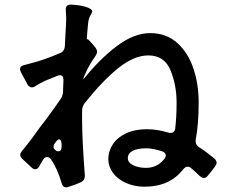

<svg xmlns="http://www.w3.org/2000/svg" viewBox="-20 -797 1040 835"><path d="M831 -182Q831 -168 844 -158Q873 -140 912 -108Q922 -98 922 -90Q922 -83 916 -74Q900 -52 883 -32Q876 -23 866 -23Q859 -23 849 -31Q831 -49 811 -66Q804 -72 796 -72Q786 -72 777 -61Q718 15 609 15Q564 15 527.5 -1.5Q491 -18 471 -45.5Q451 -73 451 -105Q451 -140 471 -170Q491 -200 529 -217.5Q567 -235 618 -235Q665 -235 713 -220Q716 -219 722 -219Q739 -219 742 -238Q748 -288 748 -351Q748 -427 721.5 -491.5Q695 -556 625 -556Q563 -556 494 -500.5Q425 -445 348 -348Q339 -336 337 -319V-275Q337 -192 349 -34Q350 -14 333 -5Q312 5 277 16Q271 18 268 18Q253 18 248 -1Q229 -65 202 -104Q195 -114 185 -114Q174 -114 167 -102L151 -74Q144 -61 133 -61Q125 -61 118 -68Q118 -68 76 -107Q68 -115 68 -124Q68 -131 76 -141Q95 -163 124 -202Q148 -237 178 -275Q220 -331 244 -367Q252 -378 254 -396Q256 -434 256 -450Q256 -470 240 -470Q235 -470 229 -467L177 -446Q150 -433 133 -422Q127 -417 118 -417Q108 -417 100 -429L71 -483Q67 -493 67 -496Q67 -510 85 -514Q93 -516 100.5 -518Q108 -520 115 -522Q172 -536 243 -567Q260 -574 262 -595L264 -635L267 -690L268 -717Q268 -728 267 -737.5Q266 -747 266 -756Q266 -777 288 -777Q329 -775 355 -766.5Q381 -758 381 -747Q381 -743 373 -729.5Q365 -716 363 -694L360 -661Q356 -624 359 -625L362 -627Q383 -606 396 -589Q402 -580 402 -572Q402 -564 396 -555Q372 -520 362 -500Q356 -488 349 -472Q343 -460 343 -454L342 -451Q413 -540 488 -596.5Q563 -653 633 -653Q703 -653 750.5 -610.5Q798 -568 821 -499.5Q844 -431 844 -352Q844 -256 831 -189ZM234 -139Q248 -139 248 -161V-165V-168Q248 -178 245 -184.5Q242 -191 237 -191Q232 -191 226 -184L218 -173Q213 -167 213 -158Q213 -149 225 -141Q228 -139 234 -139ZM695 -106Q701 -114 701 -121Q701 -133 685 -139Q644 -152 616 -152Q578 -152 557 -141Q536 -130 536 -109Q536 -89 560 -78Q584 -67 615 -67Q664 -67 695 -106Z"/></svg>

Font: Shippori Gochic B2 Bold
Style: Regular
Weight: 700
Designer: FONTDASU
Foundry: FONTDASU / Google Inc. / but / Adobe
Version: Version 1.130